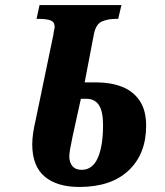

<svg xmlns="http://www.w3.org/2000/svg" viewBox="-20 -734 653 762"><path d="M295 8Q206 8 157 -33.5Q108 -75 108 -161Q108 -182 111.5 -206Q115 -230 121 -255L192 -597Q193 -608 195 -615.5Q197 -623 197 -627Q197 -647 180.5 -653Q164 -659 136 -659H125L137 -714H462L449 -659H438Q409 -659 385 -649Q361 -639 353 -600L316 -407H363Q420 -407 464.5 -389.5Q509 -372 534.5 -334Q560 -296 560 -235Q560 -123 490.5 -57.5Q421 8 295 8ZM304 -60Q347 -60 368 -107Q389 -154 389 -238Q389 -292 372.5 -317Q356 -342 322 -342H301L268 -192Q261 -159 258 -141Q255 -123 255 -111Q256 -88 268 -74Q280 -60 304 -60Z"/></svg>

Font: Noto Serif Condensed ExtraBold
Style: Italic
Weight: 800
Width: 3
Italic angle: -12°
Designer: Monotype Design Team
Foundry: Monotype Imaging Inc.
Version: Version 2.014; ttfautohint (v1.8.4.7-5d5b)